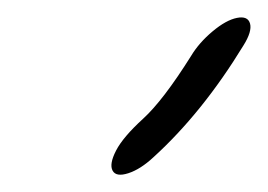

<svg xmlns="http://www.w3.org/2000/svg" viewBox="-20 -778 307 220"><path d="M259 -726Q212 -649 156 -598Q141 -584 127 -579.5Q113 -575 109 -582.5Q105 -590 113 -605.5Q121 -621 144 -642Q167 -663 199 -714Q208 -729 223.5 -742Q239 -755 251.5 -757.5Q264 -760 266.5 -751Q269 -742 259 -726Z"/></svg>

Font: Kavivanar
Style: Regular
Weight: 400
Designer: Tharique Azeez
Foundry: Tharique Azeez
Version: Version 1.88